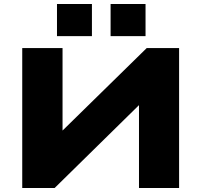

<svg xmlns="http://www.w3.org/2000/svg" viewBox="-20 -947 1015 967"><path d="M92 0V-705H295V-264H269L719 -705H882V0H680V-443H706L255 0ZM537 -765V-927H713V-765ZM267 -765V-927H443V-765Z"/></svg>

Font: Nunito Sans 10pt Expanded Black
Style: Regular
Weight: 900
Width: 7
Designer: Vernon Adams
Foundry: Vernon Adams
Version: Version 3.101;gftools[0.9.27]